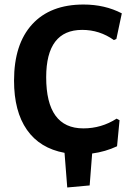

<svg xmlns="http://www.w3.org/2000/svg" viewBox="-20 -672 593 848"><path d="M277 156 265 3Q156 -17 99 -98.5Q42 -180 42 -316Q42 -477 122 -564.5Q202 -652 349 -652Q443 -652 518 -613L494 -500L483 -495Q420 -540 343 -540Q184 -540 184 -331Q184 -105 348 -105Q428 -105 495 -148L508 -141L497 -26Q446 -2 387 6L376 147Z"/></svg>

Font: Alegreya Sans
Style: Bold
Weight: 700
Designer: Juan Pablo del Peral
Foundry: Huerta Tipografica
Version: Version 2.007